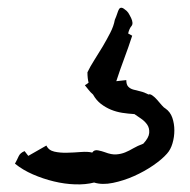

<svg xmlns="http://www.w3.org/2000/svg" viewBox="-20 -147 501 507"><path d="M204.1 78.1Q207 76.2 209.5 74.7Q211.9 73.2 213.9 71.3Q210.9 59.6 210.9 43.9Q217.8 29.3 229 11.7Q240.2 -5.9 251 -23.9Q261.7 -42 271 -60.1Q280.3 -78.1 283.2 -94.7Q287.1 -103.5 289.6 -111.3Q292 -119.1 294.4 -123Q296.9 -127 301.3 -126.5Q305.7 -126 314.5 -118.2Q319.3 -113.3 321.3 -108.9Q323.2 -104.5 326.2 -99.6Q333 -85 327.1 -78.1Q321.3 -71.3 318.4 -58.6L329.1 -52.7Q319.3 -22.5 308.1 7.3Q296.9 37.1 287.1 67.4L313.5 64.5Q313.5 76.2 318.4 81.5Q323.2 86.9 331.5 89.4Q339.8 91.8 350.6 94.2Q361.3 96.7 372.1 102.5Q376 100.6 382.3 105Q388.7 109.4 395 116.7Q401.4 124 407.2 130.9Q413.1 137.7 417 139.6Q429.7 148.4 435.1 164.1Q440.4 179.7 440.4 197.3Q440.4 214.8 435.5 231.4Q430.7 248 420.9 258.8Q408.2 273.4 384.8 289.6Q361.3 305.7 334 317.9Q306.6 330.1 278.3 335.9Q250 341.8 228.5 335Q206.1 340.8 178.2 339.8Q150.4 338.9 122.1 332Q93.8 325.2 66.9 313.5Q40 301.8 19.5 285.2Q25.4 274.4 29.3 265.6Q33.2 256.8 44.9 252L54.7 264.6L102.5 237.3Q108.4 250 123.5 253.4Q138.7 256.8 156.7 256.3Q174.8 255.9 193.4 254.4Q211.9 252.9 223.6 255.9Q228.5 248 238.8 250Q249 252 256.8 254.9Q274.4 261.7 287.1 260.7Q299.8 259.8 310.5 255.4Q321.3 251 332 244.6Q342.8 238.3 358.4 232.4Q373 216.8 374 204.1Q375 191.4 368.7 182.1Q362.3 172.9 352.1 166Q341.8 159.2 335 154.3Q318.4 153.3 302.7 150.9Q287.1 148.4 272.9 142.6Q258.8 136.7 246.6 127.4Q234.4 118.2 225.6 102.5Q218.8 96.7 213.9 90.3Q209 84 204.1 78.1Z"/></svg>

Font: Homemade Apple
Style: Regular
Weight: 400
Designer: Font Diner, Inc
Foundry: Font Diner, Inc
Version: Version 1.000